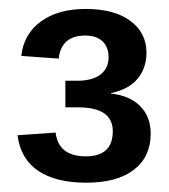

<svg xmlns="http://www.w3.org/2000/svg" viewBox="-20 -715 373 423"><path d="M312 -420.9Q312 -369.6 275.1 -341.1Q238.3 -312.5 169.9 -312.5Q103 -312.5 64.2 -338.6Q25.4 -364.7 18.6 -417L102.5 -422.9Q108.9 -370.6 168.9 -370.6Q228.5 -370.6 228.5 -425.8Q228.5 -478.5 152.3 -478.5H124V-537.1H149.9Q183.6 -537.1 201.4 -550.8Q219.2 -564.5 219.2 -588.9Q219.2 -611.3 205.8 -624Q192.4 -636.7 167 -636.7Q141.6 -636.7 126.7 -623.8Q111.8 -610.8 109.4 -585.9L26.9 -591.8Q32.2 -640.1 70.1 -667.7Q107.9 -695.3 168.9 -695.3Q231.9 -695.3 267.3 -668.9Q302.7 -642.6 302.7 -599.1Q302.7 -565.9 283.7 -542.2Q264.6 -518.6 224.6 -509.8V-508.8Q266.1 -504.4 289.1 -481Q312 -457.5 312 -420.9Z"/></svg>

Font: Arimo SemiBold
Style: Regular
Weight: 600
Designer: Steve Matteson
Foundry: Monotype Imaging Inc.
Version: Version 1.33